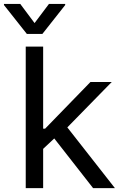

<svg xmlns="http://www.w3.org/2000/svg" viewBox="-57 -967 624 987"><path d="M75.3 0H164.8V-201.7L221.9 -255.3L421.5 0H533.7L289.1 -312.1L517.4 -545.5H408L174.7 -305.4H164.8V-727.3H75.3ZM-36.6 -941.1 81 -792.6H160.9L278.1 -941.1V-946.7H194.6L120.7 -848.4L47.2 -946.7H-36.6Z"/></svg>

Font: Margiela Sans Text
Style: Regular
Weight: 400
Designer: Stefan Endress, Andreas Faust
Version: Version 1.100;FEAKit 1.0